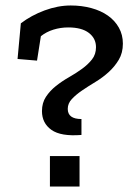

<svg xmlns="http://www.w3.org/2000/svg" viewBox="-20 -680 496 700"><path d="M44 -465 56 -595Q94 -624 142.5 -642Q191 -660 238 -660Q278 -660 313 -650.5Q348 -641 373.5 -623Q399 -605 413.5 -579Q428 -553 428 -521Q428 -487 413 -462Q398 -437 376 -417Q354 -397 327.5 -381Q301 -365 279 -350Q257 -335 242 -319Q227 -303 227 -283Q227 -246 277 -246V-188Q202 -182 167.5 -206.5Q133 -231 133 -275Q133 -305 147.5 -327Q162 -349 184 -366.5Q206 -384 231.5 -398.5Q257 -413 279 -429Q301 -445 315.5 -463.5Q330 -482 330 -508Q330 -540 304 -560Q278 -580 229 -580Q201 -580 175 -572Q149 -564 129 -548L115 -459ZM162 -111H270V0H162Z"/></svg>

Font: Zilla Slab Medium
Style: Regular
Weight: 500
Designer: Typotheque.com
Foundry: Typotheque type foundry
Version: Version 1.1; 2017